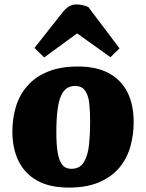

<svg xmlns="http://www.w3.org/2000/svg" viewBox="-20 -833 661 869"><path d="M292 16Q204 16 147.5 -16Q91 -48 63.5 -105Q36 -162 36 -237Q36 -297 52 -350Q68 -403 103.5 -444Q139 -485 196 -508.5Q253 -532 333 -532Q417 -532 473 -501.5Q529 -471 557 -415Q585 -359 585 -280Q585 -223 570 -169.5Q555 -116 520.5 -74.5Q486 -33 429.5 -8.5Q373 16 292 16ZM303 -69Q342 -69 360 -99.5Q378 -130 383 -178.5Q388 -227 388 -281Q388 -328 384 -365Q380 -402 365 -423Q350 -444 319 -444Q298 -444 282 -433Q266 -422 255.5 -397.5Q245 -373 240 -332.5Q235 -292 235 -233Q235 -182 240.5 -145.5Q246 -109 260.5 -89Q275 -69 303 -69ZM521 -614 480 -574 329 -682 180 -573 136 -616 264 -778Q278 -796 293.5 -804.5Q309 -813 324 -813Q339 -813 353 -810Q367 -807 380 -801Z"/></svg>

Font: Literata ExtraBold
Style: Italic
Weight: 800
Italic angle: -2°
Designer: Latin by Veronika Burian and Jose Scaglione. Greek by Irene Vlachou. Cyrillic by Vera Evstafieva
Foundry: TypeTogether
Version: Version 3.002